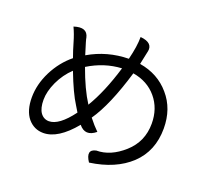

<svg xmlns="http://www.w3.org/2000/svg" viewBox="-137 -954 1273 1169"><g transform="rotate(20 500.0 -369.0)"><path d="M583 -782Q669 -774 654 -711Q658 -732 636 -627Q757 -607 831 -520Q906 -434 906 -306Q906 -160 810 -69Q714 21 549 44Q502 -27 566 -40Q657 -40 742 -116Q827 -192 827 -309Q827 -407 770 -475Q713 -543 617 -559Q549 -331 471 -219Q503 -178 533 -149Q470 -97 423 -155Q320 -30 225 -30Q165 -30 125 -77Q86 -125 86 -210Q86 -295 128 -379Q171 -464 240 -520Q224 -564 210 -613Q196 -662 177 -702Q260 -729 274 -665Q273 -660 304 -562Q422 -631 561 -633Q583 -721 583 -782ZM187 -338Q158 -275 158 -221Q158 -167 178 -138Q199 -109 233 -109Q298 -109 379 -218L356 -256Q315 -320 266 -448Q217 -402 187 -338ZM327 -495Q373 -367 425 -286Q491 -395 542 -564Q429 -558 327 -495Z"/></g></svg>

Font: Swei Toothpaste CJK TC
Style: Regular
Weight: 400
Version: Version 1.0